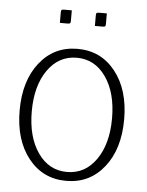

<svg xmlns="http://www.w3.org/2000/svg" viewBox="-48 -665 545 710"><g transform="rotate(5 224.0 -310.0)"><path d="M280 -575V-614Q280 -621 282 -623Q284 -625 291 -625H320V-586Q320 -579 318 -577Q316 -575 309 -575ZM150 -575V-614Q150 -621 152 -623Q154 -625 161 -625H190V-586Q190 -579 188 -577Q186 -575 179 -575ZM116 -393.5Q75 -335 75 -240Q75 -145 116 -86.5Q157 -28 224 -28Q291 -28 332 -86.5Q373 -145 373 -240Q373 -335 332 -393.5Q291 -452 224 -452Q157 -452 116 -393.5ZM83.5 -62.5Q30 -130 30 -240Q30 -350 83.5 -417.5Q137 -485 224 -485Q311 -485 364.5 -417.5Q418 -350 418 -240Q418 -130 364.5 -62.5Q311 5 224 5Q137 5 83.5 -62.5Z"/></g></svg>

Font: Glametrix
Style: Light
Weight: 300
Designer: gluk
Foundry: gluk
Version: Version 0.40